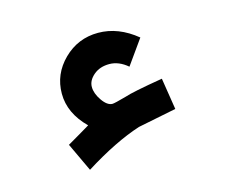

<svg xmlns="http://www.w3.org/2000/svg" viewBox="-59 -396 559 473"><g transform="rotate(-15 221.0 -159.5)"><path d="M141.6 -106Q99.1 -147.9 99.1 -197.8Q99.1 -247.6 135.7 -283.7Q172.4 -319.8 223.9 -319.8Q275.4 -319.8 321.8 -281.7L277.3 -219.2Q254.9 -238.3 230.7 -238.3Q206.5 -238.3 190.7 -224.9Q174.8 -211.4 174.8 -194.8Q174.8 -178.2 187.5 -159.9Q200.2 -141.6 213.4 -141.6Q218.8 -141.6 248.5 -149.9Q267.6 -156.7 346.7 -169.9L359.4 -89.4Q263.2 -70.3 261.7 -69.8Q197.8 -49.3 117.7 1L83.5 -71.8Q98.1 -80.1 111.1 -87.9Q124 -95.7 132.1 -100.3Q140.1 -105 141.6 -106Z"/></g></svg>

Font: GanjNamehSans
Style: Regular
Weight: 400
Designer: Mohammad Saleh Souzanchi
Foundry: http://font-store.ir
Version: Version:0.0.4;RFB:1.2.5;Building:2016-12-11 09:43:53.670092